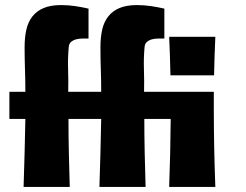

<svg xmlns="http://www.w3.org/2000/svg" viewBox="-20 -737 970 757"><path d="M823 -375V-312Q823 -156 829 0H647Q652 -134 653 -268H549Q549 -201 550.5 -134Q552 -67 554 0H372L376 -134Q378 -201 379 -268H250Q250 -201 251.5 -134Q253 -67 255 0H73L77 -134Q79 -201 80 -268H17V-375H80Q80 -420 78.5 -463Q77 -506 77 -551Q77 -590 84 -620.5Q91 -651 108 -672.5Q125 -694 152.5 -705.5Q180 -717 221 -717Q249 -717 276 -713Q303 -709 329 -703V-585H305Q292 -585 280.5 -582Q269 -579 260.5 -572Q252 -565 251 -551Q247 -508 248.5 -463.5Q250 -419 249 -375H379Q379 -420 377.5 -463Q376 -506 376 -551Q376 -590 383 -620.5Q390 -651 407 -672.5Q424 -694 451.5 -705.5Q479 -717 520 -717Q548 -717 575 -713Q602 -709 628 -703V-585H604Q591 -585 579.5 -582Q568 -579 559.5 -572Q551 -565 550 -551Q546 -508 547.5 -463.5Q549 -419 548 -375ZM829 -592Q827 -554 826 -516L824 -440H652L650 -516Q649 -554 647 -592Z"/></svg>

Font: CAT Rhythmus
Style: Regular
Weight: 400
Designer: Peter Wiegel nach alter Vorlage
Foundry: Peter Wiegel
Version: 1.000